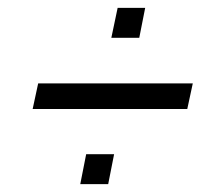

<svg xmlns="http://www.w3.org/2000/svg" viewBox="-20 -497 570 488"><path d="M279 -477 263 -401H334L349 -477ZM77 -285 63 -220H456L470 -285ZM199 -105 184 -29H255L270 -105Z"/></svg>

Font: Saira UNSAM
Style: Italic
Weight: 400
Italic angle: -12°
Designer: Hector Gatti with collaboration of the Omnibus-Type team
Foundry: Omnibus-Type
Version: Version 0.072;PS 000.072;hotconv 1.0.88;makeotf.lib2.5.64775